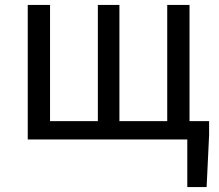

<svg xmlns="http://www.w3.org/2000/svg" viewBox="-20 -563 885 775"><path d="M92 0H736V192H814L824 -17V-74H745V-543H655V-74H462V-543H375V-74H182V-543H92Z"/></svg>

Font: ChiuKong Gothic CL
Style: Regular
Weight: 400
Designer: Ryoko NISHIZUKA 西塚涼子 (kana, bopomofo & ideographs); Paul D. Hunt (Latin, Greek & Cyrillic); Sandoll Communications 산돌커뮤니
Foundry: Adobe
Version: Version 1.300